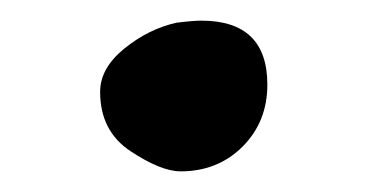

<svg xmlns="http://www.w3.org/2000/svg" viewBox="-20 -441 356 186"><path d="M151 -419Q167 -421 175 -421Q239 -421 239 -359Q239 -323 215 -299Q191 -275 155 -275Q136 -275 106.5 -294.5Q77 -314 77 -352Q77 -375 100.5 -394Q124 -413 151 -419Z"/></svg>

Font: Cagliostro
Style: Regular
Weight: 400
Designer: Matthew Desmond
Foundry: Matthew Desmond
Version: Version